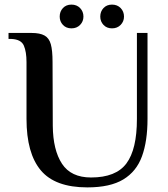

<svg xmlns="http://www.w3.org/2000/svg" viewBox="-20 -803 731 833"><path d="M359 10Q219 10 157 -64Q95 -138 95 -287V-534Q95 -578 83.5 -605Q72 -632 30 -634H17V-660H118Q153 -660 173 -649Q193 -638 200.5 -611Q208 -584 208 -534L209 -257Q210 -152 249 -92.5Q288 -33 375 -33Q483 -33 528.5 -94Q574 -155 574 -287V-660H620V-287Q620 -191 596 -125Q572 -59 515 -24.5Q458 10 359 10ZM466 -680Q443 -680 429 -695Q415 -710 415 -731Q415 -753 429 -768Q443 -783 466 -783Q489 -783 503.5 -768Q518 -753 518 -731Q518 -710 503.5 -695Q489 -680 466 -680ZM290 -680Q267 -680 253 -695Q239 -710 239 -731Q239 -753 253 -768Q267 -783 290 -783Q313 -783 327.5 -768Q342 -753 342 -731Q342 -710 327.5 -695Q313 -680 290 -680Z"/></svg>

Font: El Messiri SemiBold
Style: Regular
Weight: 600
Designer: Mohamed Gaber
Foundry: Kief Type Foundry
Version: Version 2.020; ttfautohint (v1.8.3)